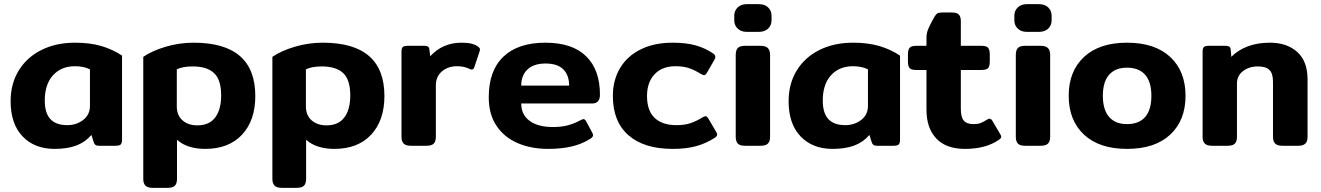

<svg xmlns="http://www.w3.org/2000/svg" viewBox="-20 -700 6345 922"><path d="M31 -214Q31 -298 70 -361.5Q109 -425 179 -460Q249 -495 341 -495Q412 -495 466.5 -479Q521 -463 566 -433V-29Q566 -12 559.5 -6Q553 0 534 0H455Q444 0 438.5 -4Q433 -8 430 -17L419 -52Q389 -17 346 -1Q303 15 242 15Q146 15 88.5 -45Q31 -105 31 -214ZM412 -192V-367Q382 -382 340 -382Q274 -382 234.5 -338.5Q195 -295 195 -217Q195 -157 222 -128Q249 -99 303 -99Q347 -99 379.5 -124Q412 -149 412 -192Z M668 159V-427Q710 -456 775.5 -475.5Q841 -495 910 -495Q1206 -495 1206 -239Q1206 -122 1142.5 -53.5Q1079 15 965 15Q923 15 888.5 4Q854 -7 830 -29V159Q830 181 820 191.5Q810 202 785 202H713Q689 202 678.5 191.5Q668 181 668 159ZM1042 -242Q1042 -317 1008 -349Q974 -381 905 -381Q857 -381 829 -367V-189Q829 -146 856.5 -122Q884 -98 928 -98Q985 -98 1013.5 -136Q1042 -174 1042 -242Z M1288 159V-427Q1330 -456 1395.5 -475.5Q1461 -495 1530 -495Q1826 -495 1826 -239Q1826 -122 1762.5 -53.5Q1699 15 1585 15Q1543 15 1508.5 4Q1474 -7 1450 -29V159Q1450 181 1440 191.5Q1430 202 1405 202H1333Q1309 202 1298.5 191.5Q1288 181 1288 159ZM1662 -242Q1662 -317 1628 -349Q1594 -381 1525 -381Q1477 -381 1449 -367V-189Q1449 -146 1476.5 -122Q1504 -98 1548 -98Q1605 -98 1633.5 -136Q1662 -174 1662 -242Z M1908 -43V-451Q1908 -468 1914 -474Q1920 -480 1938 -480H2018Q2030 -480 2035.5 -476Q2041 -472 2042 -462L2046 -430Q2106 -495 2196 -495Q2225 -495 2243.5 -490.5Q2262 -486 2276 -476Q2285 -469 2285 -462Q2285 -459 2283 -453L2258 -378Q2254 -366 2245 -366Q2241 -366 2235 -369Q2209 -382 2175 -382Q2131 -382 2102 -357Q2073 -332 2073 -290V-43Q2073 -21 2063 -10.5Q2053 0 2028 0H1954Q1929 0 1918.5 -10.5Q1908 -21 1908 -43Z M2327 -233Q2327 -361 2397.5 -428Q2468 -495 2599 -495Q2728 -495 2794.5 -430Q2861 -365 2861 -245Q2861 -203 2823 -203H2483Q2483 -149 2523.5 -119.5Q2564 -90 2635 -90Q2677 -90 2708 -98.5Q2739 -107 2768 -123Q2778 -128 2782 -128Q2789 -128 2795 -117L2824 -63Q2828 -56 2828 -51Q2828 -43 2817 -35Q2777 -9 2727 3Q2677 15 2612 15Q2531 15 2466.5 -12.5Q2402 -40 2364.5 -95.5Q2327 -151 2327 -233ZM2713 -289Q2713 -339 2685 -367Q2657 -395 2600 -395Q2543 -395 2513 -366.5Q2483 -338 2483 -289Z M2923 -239Q2923 -315 2957.5 -373Q2992 -431 3057 -463Q3122 -495 3210 -495Q3275 -495 3321 -482Q3367 -469 3405 -443Q3415 -436 3415 -427Q3415 -419 3409 -410L3375 -351Q3368 -339 3361 -339Q3356 -339 3344 -346Q3315 -364 3288 -373Q3261 -382 3223 -382Q3160 -382 3123.5 -343.5Q3087 -305 3087 -239Q3087 -169 3123.5 -134Q3160 -99 3229 -99Q3267 -99 3295.5 -108.5Q3324 -118 3351 -135Q3363 -142 3368 -142Q3375 -142 3382 -130L3419 -67Q3424 -59 3424 -54Q3424 -46 3412 -38Q3370 -11 3322.5 2Q3275 15 3210 15Q3073 15 2998 -50.5Q2923 -116 2923 -239Z M3506 -602V-625Q3506 -648 3522 -664Q3538 -680 3566 -680H3624Q3653 -680 3669 -664Q3685 -648 3685 -625V-602Q3685 -579 3669 -563Q3653 -547 3624 -547H3566Q3538 -547 3522 -563Q3506 -579 3506 -602ZM3513 -43V-436Q3513 -459 3523 -469.5Q3533 -480 3558 -480H3632Q3657 -480 3667.5 -469Q3678 -458 3678 -436V-43Q3678 -21 3667.5 -10.5Q3657 0 3632 0H3558Q3533 0 3523 -10.5Q3513 -21 3513 -43Z M3767 -214Q3767 -298 3806 -361.5Q3845 -425 3915 -460Q3985 -495 4077 -495Q4148 -495 4202.5 -479Q4257 -463 4302 -433V-29Q4302 -12 4295.5 -6Q4289 0 4270 0H4191Q4180 0 4174.5 -4Q4169 -8 4166 -17L4155 -52Q4125 -17 4082 -1Q4039 15 3978 15Q3882 15 3824.5 -45Q3767 -105 3767 -214ZM4148 -192V-367Q4118 -382 4076 -382Q4010 -382 3970.5 -338.5Q3931 -295 3931 -217Q3931 -157 3958 -128Q3985 -99 4039 -99Q4083 -99 4115.5 -124Q4148 -149 4148 -192Z M4429 -173V-364H4380Q4356 -364 4348 -373Q4340 -382 4340 -405V-438Q4340 -461 4348 -470.5Q4356 -480 4380 -480H4429V-520Q4429 -542 4438.5 -563.5Q4448 -585 4466 -617Q4474 -631 4481 -635.5Q4488 -640 4506 -640H4552Q4575 -640 4584.5 -630Q4594 -620 4594 -598V-480H4693Q4717 -480 4725 -470.5Q4733 -461 4733 -438V-405Q4733 -382 4725 -373Q4717 -364 4693 -364H4594V-177Q4594 -138 4608 -121Q4622 -104 4655 -104Q4675 -104 4688.5 -109Q4702 -114 4719 -125Q4727 -130 4731 -130Q4740 -130 4746 -119L4783 -56Q4788 -48 4788 -43Q4788 -36 4776 -28Q4713 15 4614 15Q4523 15 4476 -35Q4429 -85 4429 -173Z M4851 -602V-625Q4851 -648 4867 -664Q4883 -680 4911 -680H4969Q4998 -680 5014 -664Q5030 -648 5030 -625V-602Q5030 -579 5014 -563Q4998 -547 4969 -547H4911Q4883 -547 4867 -563Q4851 -579 4851 -602ZM4858 -43V-436Q4858 -459 4868 -469.5Q4878 -480 4903 -480H4977Q5002 -480 5012.5 -469Q5023 -458 5023 -436V-43Q5023 -21 5012.5 -10.5Q5002 0 4977 0H4903Q4878 0 4868 -10.5Q4858 -21 4858 -43Z M5112 -240Q5112 -358 5185.5 -426.5Q5259 -495 5392 -495Q5526 -495 5599.5 -426.5Q5673 -358 5673 -240Q5673 -122 5599.5 -53.5Q5526 15 5392 15Q5259 15 5185.5 -53.5Q5112 -122 5112 -240ZM5509 -240Q5509 -307 5479 -341Q5449 -375 5392 -375Q5336 -375 5306 -341Q5276 -307 5276 -240Q5276 -173 5306 -138.5Q5336 -104 5392 -104Q5449 -104 5479 -138Q5509 -172 5509 -240Z M5755 -43V-451Q5755 -468 5761 -474Q5767 -480 5785 -480H5865Q5877 -480 5883 -476Q5889 -472 5890 -462L5893 -427Q5924 -459 5971 -477Q6018 -495 6078 -495Q6160 -495 6209.5 -450.5Q6259 -406 6259 -318V-43Q6259 -21 6248.5 -10.5Q6238 0 6214 0H6139Q6114 0 6103.5 -10.5Q6093 -21 6093 -43V-308Q6093 -347 6076 -364Q6059 -381 6020 -381Q5978 -381 5949 -358.5Q5920 -336 5920 -300V-43Q5920 -21 5910 -10.5Q5900 0 5875 0H5801Q5776 0 5765.5 -10.5Q5755 -21 5755 -43Z"/></svg>

Font: Mitr Medium
Style: Regular
Weight: 500
Designer: Thanarat Vachiruckul
Foundry: Cadson Demak
Version: Version 1.002